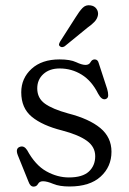

<svg xmlns="http://www.w3.org/2000/svg" viewBox="-20 -702 490 732"><path d="M207.5 -441Q169 -441 145.5 -419.8Q122 -398.5 122 -365Q122 -328 151 -307Q180 -286 240 -269.5Q320 -249 362.5 -213.8Q405 -178.5 405 -123.5Q405 -66.5 363.8 -28.8Q322.5 9 245 9Q206.5 9 182.8 -1Q159 -11 144 -11Q130.5 -11 125 -0.8Q119.5 9.5 108 9.5Q95.5 9.5 89 -8.5L48 -110Q37.5 -136.5 56.5 -142.5Q72 -147.5 83.5 -129.5Q114.5 -72.5 156.5 -49Q198.5 -25.5 242.5 -25.5Q294.5 -25.5 318.8 -48Q343 -70.5 343 -106.5Q343 -142 311.5 -165Q280 -188 217 -204.5Q141.5 -223.5 101.2 -256.8Q61 -290 61 -350Q61 -403.5 100.2 -439.5Q139.5 -475.5 207 -475.5Q248 -475.5 270.2 -465Q292.5 -454.5 306 -454.5Q319.5 -454.5 325.2 -465Q331 -475.5 341 -475.5Q353 -475.5 356.5 -461L388.5 -363Q392.5 -350 392.5 -338.5Q392.5 -327 382 -324Q367.5 -320 354 -345Q329.5 -394 291.2 -417.5Q253 -441 207.5 -441ZM268 -635.5Q282 -658.5 294.5 -671.5Q307 -684.5 325 -681.5Q340 -679.5 347.8 -668.5Q355.5 -657.5 353.5 -644.5Q351 -630.5 340.5 -619.2Q330 -608 313.5 -596.5L226.5 -525.5Q215.5 -519 208.5 -525.5Q204 -529 205.2 -534Q206.5 -539 209.5 -544Z"/></svg>

Font: Fraunces 9pt S050 Light
Style: Regular
Weight: 300
Version: Version 1.000; ttfautohint (v1.8.3)